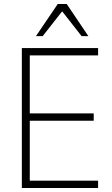

<svg xmlns="http://www.w3.org/2000/svg" viewBox="-20 -947 563 967"><path d="M90 0V-705H474V-668H130V-376H452V-339H130V-37H474V0ZM161 -765 271 -927H316L425 -765H391L293 -890L195 -765Z"/></svg>

Font: Nunito Sans 12pt ExtraLight SemiCondensed
Style: Regular
Weight: 200
Width: 4
Version: Version 3.101;gftools[0.9.27]